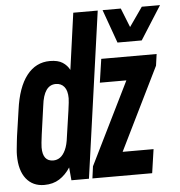

<svg xmlns="http://www.w3.org/2000/svg" viewBox="-66 -770 776 829"><g transform="rotate(-5 322.0 -355.0)"><path d="M93 10Q43 10 14.5 -26Q-14 -62 -14 -128Q-14 -141 -12.5 -154.5Q-11 -168 -9 -188Q-7 -208 -2 -240Q3 -272 10 -322Q23 -420 62.5 -470.5Q102 -521 163 -521Q198 -521 218 -508Q238 -495 248 -475L282 -720H388L287 0H211L206 -56Q186 -25 158.5 -7.5Q131 10 93 10ZM141 -92Q157 -92 170.5 -101.5Q184 -111 194 -132.5Q204 -154 208 -189Q219 -263 224.5 -302Q230 -341 230 -354Q230 -387 216.5 -403.5Q203 -420 180 -420Q128 -420 118 -332Q106 -249 100.5 -207.5Q95 -166 95 -152Q95 -92 141 -92ZM302 0 309 -52 485 -409H370L385 -511H625L618 -461L442 -103H576L561 0ZM461 -575 409 -720H488L521 -637L579 -720H658L566 -575Z"/></g></svg>

Font: Chivo Mono
Style: Bold Italic
Weight: 700
Italic angle: -8.05°
Monospace: yes
Version: Version 1.008